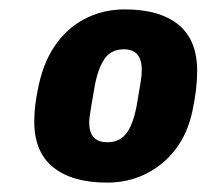

<svg xmlns="http://www.w3.org/2000/svg" viewBox="-20 -718 440 409"><path d="M208 -329Q134 -329 93.5 -361.5Q53 -394 53 -459Q53 -476 55 -493Q57 -510 60 -524Q70 -580 95.5 -618.5Q121 -657 160 -677.5Q199 -698 246 -698Q320 -698 360 -665.5Q400 -633 400 -567Q400 -548 397.5 -526.5Q395 -505 390 -482Q380 -434 354 -400Q328 -366 290.5 -347.5Q253 -329 208 -329ZM209 -415Q234 -415 248.5 -433Q263 -451 271 -492Q276 -522 278.5 -536.5Q281 -551 281.5 -557.5Q282 -564 282 -569Q282 -591 272.5 -602Q263 -613 244 -613Q217 -613 203 -593Q189 -573 182 -536Q177 -508 174.5 -492.5Q172 -477 171 -469.5Q170 -462 170 -458Q170 -436 179.5 -425.5Q189 -415 209 -415Z"/></svg>

Font: Archivo SemiCondensed Black
Style: Italic
Weight: 900
Width: 4
Italic angle: -10°
Designer: Hector Gatti
Foundry: Omnibus-Type
Version: Version 2.001